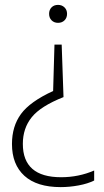

<svg xmlns="http://www.w3.org/2000/svg" viewBox="-20 -566 424 786"><path d="M217.5 -546Q233.5 -546 244 -535.8Q254.5 -525.5 254.5 -509.5Q254.5 -493 244.2 -482.8Q234 -472.5 217.5 -472.5Q201.5 -472.5 191.2 -482.8Q181 -493 181 -509.5Q181 -525.5 191 -535.8Q201 -546 217.5 -546ZM232.5 -383.5 240 -168.5Q146.5 -131.5 110 -86.2Q73.5 -41 73.5 23Q73.5 159.5 230 159.5Q302 159.5 365.5 132V173Q339.5 186 302 193Q264.5 200 228.5 200Q131 200 80 153.8Q29 107.5 29 23.5Q29 -49 66 -99.5Q103 -150 197.5 -193.5L203 -383.5Z"/></svg>

Font: Encode Sans Cnd XLt
Style: Regular
Weight: 200
Width: 3
Designer: Multiple Designers
Foundry: Impallari Type
Version: Version 3.002; ttfautohint (v1.8.3) -l 8 -r 50 -G 200 -x 14 